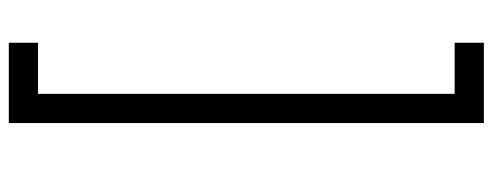

<svg xmlns="http://www.w3.org/2000/svg" viewBox="-370 -558 1146 447"><g transform="rotate(90 203.5 -335.0)"><path d="M267 218V-888H80V-820H199V150H80V218Z"/></g></svg>

Font: Vela Sans
Style: Regular
Weight: 400
Designer: Principal design: Mikhail Sharanda - project Manrope.
Design modification: Ravid Balaliev
Foundry: Mikhail Sharanda
Version: Version 1.001